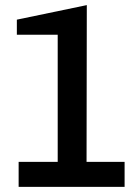

<svg xmlns="http://www.w3.org/2000/svg" viewBox="-20 -732 530 752"><path d="M53 0H468V-98H319L320 -712L46 -655V-596H206V-98H53Z"/></svg>

Font: Finlandica Medium
Style: Regular
Weight: 500
Designer: Niklas Ekholm, Juho Hiilivirta, Jaakko Suomalainen
Foundry: Helsinki Type Studio
Version: Version 2.000;Glyphs 3.2 (3202)